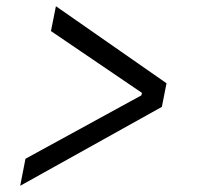

<svg xmlns="http://www.w3.org/2000/svg" viewBox="-20 -586 640 618"><path d="M45 12 62 -75 435 -279 437 -287 144 -486 160 -566 516 -318 501 -242Z"/></svg>

Font: IBM Plex Sans
Style: Italic
Weight: 400
Italic angle: -11.31°
Designer: Mike Abbink, Paul van der Laan, Pieter van Rosmalen
Foundry: Bold Monday
Version: Version 3.201